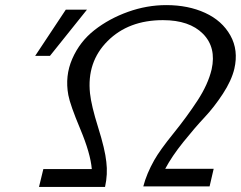

<svg xmlns="http://www.w3.org/2000/svg" viewBox="-20 -733 945 753"><path d="M118 -514 238 -695H321L176 -514ZM133 0 150 -70H340Q335 -131 295 -226.5Q255 -322 248 -360Q234 -435 263.5 -502.5Q293 -570 350.5 -615Q408 -660 482 -686.5Q556 -713 632 -713Q718 -713 784.5 -682.5Q851 -652 883.5 -594Q916 -536 899 -463Q888 -417 854 -365Q820 -313 782 -272.5Q744 -232 699 -176Q654 -120 628 -71H818L802 -2H542Q555 -52 585 -105Q607 -144 660 -209.5Q713 -275 754.5 -338.5Q796 -402 810 -461Q829 -547 776 -600.5Q723 -654 619 -654Q484 -654 402 -572Q320 -490 333 -367Q338 -319 365 -233Q392 -147 397 -98Q403 -50 392 0Z"/></svg>

Font: Coval
Style: Light Italic
Weight: 300
Foundry: Context Ltd
Version: Version 001.000